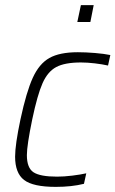

<svg xmlns="http://www.w3.org/2000/svg" viewBox="-20 -722 451 750"><path d="M39 -110Q39 -157 60 -256Q83 -363 108 -418Q133 -473 173 -495.5Q213 -518 284 -518Q315 -518 351 -515Q387 -512 411 -507L402 -466Q380 -471 350.5 -474.5Q321 -478 296 -478Q233 -478 199.5 -460Q166 -442 146 -396.5Q126 -351 106 -256Q85 -154 85 -116Q85 -66 111 -49Q137 -32 203 -32Q230 -32 262.5 -36Q295 -40 317 -45L308 -4Q260 8 198 8Q109 8 74 -19Q39 -46 39 -110ZM282 -636 296 -702H346L333 -636Z"/></svg>

Font: Saira Semi Condensed ExtraLight
Style: Italic
Weight: 200
Width: 4
Italic angle: -12°
Designer: Hector Gatti with collaboration of the Omnibus-Type team
Foundry: Omnibus-Type
Version: Version 1.001; ttfautohint (v1.8)